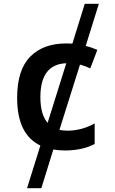

<svg xmlns="http://www.w3.org/2000/svg" viewBox="-20 -780 603 1008"><path d="M122 208 192 -16Q70 -74 70 -266Q70 -413 138.5 -482.5Q207 -552 328 -552Q344 -552 360 -551L425 -760H499L430 -539Q462 -531 491 -518L454 -421Q426 -434 400 -441L292 -98Q312 -94 336 -94Q369 -94 405 -103Q441 -112 477 -132V-24Q440 -5 400.5 2.5Q361 10 322 10Q289 10 260 5L197 208ZM192 -270Q192 -179 230 -135L328 -448Q192 -443 192 -270Z"/></svg>

Font: Noto Sans Mono SemiCondensed SemiBold
Style: Regular
Weight: 600
Width: 4
Designer: Monotype Design Team
Foundry: Monotype Imaging Inc.
Version: Version 2.014; ttfautohint (v1.8.4.7-5d5b)